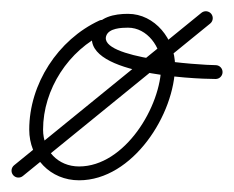

<svg xmlns="http://www.w3.org/2000/svg" viewBox="-53 -296 406 333"><path d="M119.3 -260.4C119.3 -260.4 119.3 -260.4 119.3 -260.4C47.5 -227.1 -2.3 -150.4 -2.3 -71.2C-2.3 -21.8 34.3 16.7 84.2 16.7C177.2 16.7 250.6 -98.2 250.6 -182.5C250.6 -227.5 215.9 -272 169 -272C145.8 -272 117.4 -266.9 108.7 -242C108.7 -242 108.7 -242 108.7 -242C108.7 -242 108.7 -242 108.7 -242C82.3 -168.1 280.3 -159.1 321 -159C327.6 -159 333 -164.3 333 -171C333 -177.6 327.7 -183 321 -183C295.4 -183.1 117.2 -194.4 131.3 -234C131.3 -234 131.3 -234 131.3 -234C131.3 -234 131.3 -234 131.3 -234C135.9 -247.1 157.6 -248 169 -248C202.5 -248 226.6 -214.2 226.6 -182.5C226.6 -111.7 163.5 -7.3 84.2 -7.3C47.5 -7.3 21.7 -34.9 21.7 -71.2C21.7 -141.1 66 -209.2 129.4 -238.6C135.4 -241.4 138 -248.5 135.3 -254.5C132.5 -260.5 125.3 -263.1 119.3 -260.4ZM313.3 -272.1C309.1 -277.2 301.6 -278 296.4 -273.8C188.1 -185.6 79.8 -97.5 -28.6 -9.3C-33.7 -5.1 -34.5 2.4 -30.3 7.6C-26.1 12.7 -18.6 13.5 -13.4 9.3C-13.4 9.3 -13.4 9.3 -13.4 9.3C94.9 -78.9 203.2 -167 311.6 -255.2C316.7 -259.4 317.5 -266.9 313.3 -272.1Z"/></svg>

Font: FRB American Cursive Guidelines Light
Style: Italic
Weight: 300
Italic angle: -25°
Version: Version 2.0;Modular Font Editor K font №1